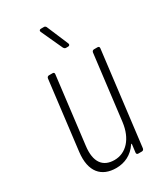

<svg xmlns="http://www.w3.org/2000/svg" viewBox="-179 -775 738 857"><g transform="rotate(-30 190.5 -346.5)"><path d="M252 -582 205 -693C203 -697 199 -700 195 -700H179C171 -700 168 -695 171 -688L222 -577C225 -573 228 -570 233 -570H244C251 -570 255 -575 252 -582ZM327 -492 286 -157C276 -77 231 -28 171 -28C111 -28 81 -68 91 -147L133 -492C134 -498 131 -502 125 -502H106C100 -502 96 -498 95 -492L52 -139C40 -40 85 7 160 7C204 7 243 -12 269 -51C271 -55 273 -54 273 -50L268 -10C267 -4 271 0 276 0H295C301 0 305 -4 306 -10L365 -492C366 -498 362 -502 357 -502H338C332 -502 328 -498 327 -492Z"/></g></svg>

Font: Barlow Condensed ExtraLight
Style: Italic
Weight: 275
Width: 3
Italic angle: -7°
Designer: Jeremy Tribby
Foundry: Tribby Type
Version: Version 1.422;hotconv 1.0.109;makeotfexe 2.5.65596